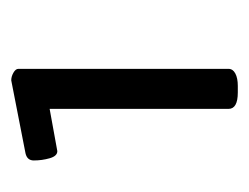

<svg xmlns="http://www.w3.org/2000/svg" viewBox="-72 -730 453 350"><g transform="rotate(-90 155.0 -555.5)"><path d="M131 -366V-692L54 -678Q45 -678 41 -692Q37 -706 37 -721Q37 -733 50 -736L183 -762Q190 -762 197 -758Q204 -754 204 -749V-366Q204 -358 195.5 -353.5Q187 -349 173 -349H161Q131 -349 131 -366Z"/></g></svg>

Font: Asap-SemiBold
Style: Regular
Weight: 600
Designer: Pablo Cosgaya
Foundry: Omnibus-Type
Version: Version 2.000; ttfautohint (v1.8)